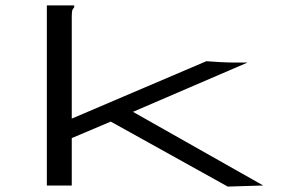

<svg xmlns="http://www.w3.org/2000/svg" viewBox="-20 -685 1040 709"><path d="M389 -236 245 -175V0H153V-665H254V-658Q248 -652 246.5 -645Q245 -638 245 -621V-247L742 -459Q765 -457 795.5 -455.5Q826 -454 851 -454H894L471 -272L952 0L821 4Z"/></svg>

Font: Inconsolata UltraExpanded
Style: Regular
Weight: 400
Width: 9
Monospace: yes
Designer: Raph Levien, Cyreal, Brenton Simpson
Foundry: Raph Levien, Cyreal, Google
Version: Version 3.000; ttfautohint (v1.8.2.53-6de2)